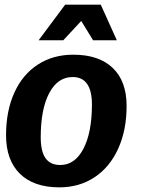

<svg xmlns="http://www.w3.org/2000/svg" viewBox="-20 -795 608 825"><path d="M6 -214Q6 -318 41.5 -396.5Q77 -475 142.5 -517.5Q208 -560 295 -560Q405 -560 464.5 -503Q524 -446 524 -340Q524 -236 488 -156.5Q452 -77 386.5 -33.5Q321 10 235 10Q125 10 65.5 -48.5Q6 -107 6 -214ZM375 -346Q375 -464 292 -464Q228 -464 191.5 -395Q155 -326 155 -205Q155 -145 175.5 -115.5Q196 -86 239 -86Q302 -86 338.5 -156Q375 -226 375 -346ZM260 -775H413L482 -622H380L329 -705L252 -622H146Z"/></svg>

Font: Krub
Style: Bold Italic
Weight: 700
Italic angle: -8°
Designer: Ekaluck Peanpanawate
Foundry: Cadson Demak Co.,Ltd.
Version: Version 1.000; ttfautohint (v1.6)